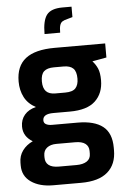

<svg xmlns="http://www.w3.org/2000/svg" viewBox="-65 -809 711 1102"><g transform="rotate(-5 291.0 -258.0)"><path d="M564 -456 482 -441Q500 -422 511 -397Q522 -372 522 -329Q522 -254 475 -209.5Q428 -165 328 -165H233Q172 -165 172 -128Q172 -112 185.5 -105Q199 -98 219 -98H367Q463 -98 512 -59.5Q561 -21 561 63V78Q561 159 510 203.5Q459 248 357 248H196Q118 248 69 214Q20 180 20 119V103Q20 63 42 33Q64 3 101 -14Q47 -46 47 -103Q47 -143 70.5 -170.5Q94 -198 136 -208Q91 -232 70.5 -272Q50 -312 50 -362Q50 -451 105 -494Q160 -537 273 -537H564ZM388 -350Q388 -391 370 -408.5Q352 -426 315 -426H259Q220 -426 201.5 -409Q183 -392 183 -352Q183 -313 200.5 -294.5Q218 -276 254 -276H311Q354 -276 371 -295Q388 -314 388 -350ZM235 13Q201 13 180.5 29Q160 45 160 74V85Q160 114 179.5 129Q199 144 237 144H339Q377 144 399 129.5Q421 115 421 86V70Q421 43 401.5 28Q382 13 343 13ZM338 -764H390V-704L362 -696Q341 -691 331 -684.5Q321 -678 316.5 -663.5Q312 -649 312 -621H222Q222 -699 247 -731.5Q272 -764 338 -764Z"/></g></svg>

Font: Exo
Style: Bold
Weight: 700
Designer: Natanael Gama
Foundry: Natanael Gama
Version: Version 1.500; ttfautohint (v1.6)